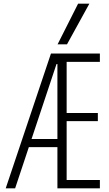

<svg xmlns="http://www.w3.org/2000/svg" viewBox="-20 -1020 590 1040"><path d="M11 0 256 -730H521V-685H341V-408H510V-364H341V-45H521V0H291V-673H286L62 0ZM118 -223V-267H315V-223ZM343 -780H292L403 -1000H464Z"/></svg>

Font: M PLUS Code Latin SemiExpanded Light
Style: Regular
Weight: 300
Width: 6
Designer: Coji Morishita
Foundry: UNDERFOREST DESIGN
Version: Version 1.002; ttfautohint (v1.8.3)